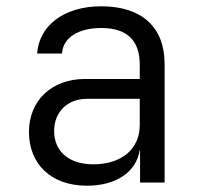

<svg xmlns="http://www.w3.org/2000/svg" viewBox="-20 -580 640 610"><path d="M256 10C350 10 413 -34 424 -103H425V0H503V-377C503 -493 431 -560 302 -560C181 -560 104 -497 98 -410H177C180 -460 228 -491 302 -491C383 -491 424 -452 424 -375V-329H249C144 -329 72 -260 72 -161C72 -59 142 10 256 10ZM276 -58C199 -58 152 -99 152 -164C152 -224 194 -266 256 -266H424V-183C424 -106 366 -58 276 -58Z"/></svg>

Font: JetBrains Mono Light
Style: Regular
Weight: 336
Monospace: yes
Designer: Philipp Nurullin, Konstantin Bulenkov
Foundry: JetBrains
Version: Version 2.305